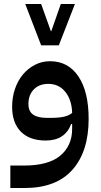

<svg xmlns="http://www.w3.org/2000/svg" viewBox="-20 -706 507 966"><path d="M32 127H99Q224 127 283.5 77Q343 27 343 -58V-82H338Q307 1 210 1Q129 1 85 -43.5Q41 -88 41 -169Q41 -217 55.5 -259Q70 -301 95.5 -331.5Q121 -362 156 -380Q191 -398 232 -398Q323 -398 374.5 -321.5Q426 -245 426 -108Q426 56 344.5 148Q263 240 103 240H32ZM235 -113Q277 -113 302.5 -119Q328 -125 343 -138Q341 -204 308.5 -244Q276 -284 223 -284Q177 -284 150 -256Q123 -228 123 -183Q123 -146 146.5 -129.5Q170 -113 215 -113ZM107 -686H187L236 -549H238L286 -686H357L276 -478H187Z"/></svg>

Font: IBM Plex Arabic Medium
Style: Regular
Weight: 500
Designer: Mike Abbink, Paul van der Laan, Pieter van Rosmalen, Wael Morcos, Khajak Apelian
Foundry: Bold Monday
Version: Version 1.0